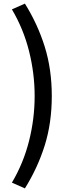

<svg xmlns="http://www.w3.org/2000/svg" viewBox="-20 -845 396 1064"><path d="M118 199 46 167Q110 59 141 -64Q172 -187 172 -313Q172 -438 141 -561.5Q110 -685 46 -793L118 -825Q189 -711 228 -586Q267 -461 267 -313Q267 -164 228 -39.5Q189 85 118 199Z"/></svg>

Font: Noto Sans KR Medium
Style: Regular
Weight: 500
Designer: Ryoko NISHIZUKA  (kana, bopomofo & ideographs); Paul D. Hunt (Latin, Greek & Cyrillic); Sandoll Communications , Soo-you
Foundry: Adobe
Version: Version 2.004-H2;hotconv 1.0.118;makeotfexe 2.5.65603